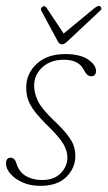

<svg xmlns="http://www.w3.org/2000/svg" viewBox="-20 -613 359 641"><path d="M120.5 -12Q161 -12 183 -35Q205 -58 205 -87Q205 -108.5 192.2 -131.2Q179.5 -154 140.5 -192Q110.5 -221.5 94.8 -242.5Q79 -263.5 73.2 -281.8Q67.5 -300 67.5 -321.5Q68 -368.5 103.2 -400.5Q138.5 -432.5 197 -432.5Q247 -432.5 273.8 -414.5Q300.5 -396.5 300.5 -376Q300.5 -358.5 284.5 -358.5Q277.5 -358.5 271.8 -363.2Q266 -368 259 -381Q242.5 -413.5 193.5 -413.5Q148.5 -413.5 121.2 -388.2Q94 -363 94 -326.5Q94 -303.5 106 -277.2Q118 -251 158 -212.5Q189.5 -183 205.2 -162.5Q221 -142 226.2 -126Q231.5 -110 231.5 -93Q231.5 -51.5 201.2 -22Q171 7.5 114.5 7.5Q81.5 7.5 55.5 -4Q29.5 -15.5 14.8 -32.8Q0 -50 0 -67Q0 -86.5 16 -86.5Q21.5 -86.5 26.5 -82.5Q31.5 -78.5 35 -67Q44 -38 67 -25Q90 -12 120.5 -12ZM204 -474Q194.5 -465 187.5 -465Q178.5 -465 173.5 -474L118 -577Q113.5 -585.5 123 -591Q130 -595.5 136 -586L192.5 -501L295.5 -586Q309.5 -597 315.5 -591Q322.5 -584 314 -577Z"/></svg>

Font: Fraunces 144pt S100 Thin
Style: Italic
Weight: 100
Italic angle: -16°
Version: Version 1.000; ttfautohint (v1.8.3)